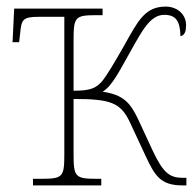

<svg xmlns="http://www.w3.org/2000/svg" viewBox="-20 -562 595 582"><path d="M80 0H287V-20H275C208 -20 203 -25 203 -95V-262C315 -262 345 -251 373 -193L421 -90C449 -30 466 0 533 0H545V-23H534C495 -23 475 -37 443 -105L398 -202C375 -250 354 -275 291 -284C321 -302 343 -349 376 -407C412 -471 436 -517 478 -517C514 -517 526 -497 527 -452C541 -456 544 -468 544 -486C544 -518 518 -542 482 -542C419 -542 398 -498 357 -425C328 -374 304 -333 288 -314C270 -295 255 -287 203 -287V-441C203 -511 208 -516 273 -516H291V-536H23L18 -434H38L41 -460C45 -502 48 -511 97 -511H175V-94C175 -25 170 -20 104 -20H80Z"/></svg>

Font: Noto Serif SemiCondensed Thin
Style: Regular
Weight: 100
Width: 4
Designer: Monotype Design Team
Foundry: Monotype Imaging Inc.
Version: Version 2.015